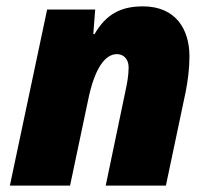

<svg xmlns="http://www.w3.org/2000/svg" viewBox="-20 -583 662 603"><path d="M11 0H200L257 -270C277 -368 310 -413 347 -413C367 -413 384 -399 384 -371C384 -348 379 -319 375 -302L312 0H501L563 -294C570 -329 575 -369 575 -406C575 -491 532 -563 429 -563C359 -563 313 -538 277 -476H273L279 -553H128Z"/></svg>

Font: Noto Sans Black
Style: Italic
Weight: 900
Italic angle: -12°
Designer: Monotype Design Team
Foundry: Monotype Imaging Inc.
Version: Version 2.013